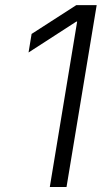

<svg xmlns="http://www.w3.org/2000/svg" viewBox="-20 -748 423 768"><path d="M366.7 -727.5 246.1 0H179.2L288.6 -661.6H285.2L94.2 -538.1L106.4 -612.3L285.2 -727.5Z"/></svg>

Font: Inter 18pt Light
Style: Italic
Weight: 300
Italic angle: -9.3988°
Designer: Rasmus Andersson
Foundry: rsms
Version: Version 4.001;git-66647c0bb